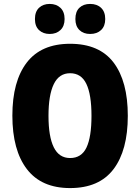

<svg xmlns="http://www.w3.org/2000/svg" viewBox="-20 -948 714 978"><path d="M631 -358Q631 -182 558 -86Q485 10 337 10Q191 10 117 -86.5Q43 -183 43 -359Q43 -534 116.5 -629.5Q190 -725 337 -725Q486 -725 558.5 -629.5Q631 -534 631 -358ZM227 -358Q227 -252 254 -197.5Q281 -143 337 -143Q395 -143 420.5 -196.5Q446 -250 446 -358Q446 -466 420 -520.5Q394 -575 337 -575Q281 -575 254 -519.5Q227 -464 227 -358ZM158 -851Q158 -889 179 -908.5Q200 -928 233 -928Q267 -928 288 -908Q309 -888 309 -851Q309 -815 288 -795Q267 -775 233 -775Q200 -775 179 -794.5Q158 -814 158 -851ZM364 -851Q364 -889 384.5 -908.5Q405 -928 439 -928Q474 -928 495 -908Q516 -888 516 -851Q516 -815 495 -795Q474 -775 439 -775Q405 -775 384.5 -795Q364 -815 364 -851Z"/></svg>

Font: Noto Sans Kannada Condensed Black
Style: Regular
Weight: 900
Width: 3
Designer: Jelle Bosma - Monotype Design Team
Foundry: Monotype Imaging Inc.
Version: Version 2.005; ttfautohint (v1.8.4.7-5d5b)